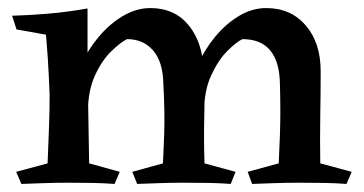

<svg xmlns="http://www.w3.org/2000/svg" viewBox="-20 -456 903 476"><path d="M353 -436Q413 -436 448 -393Q483 -350 485 -279Q488 -227 486.5 -170Q485 -113 487 -51L564 -30L552 0Q526 -2 498.5 -2.5Q471 -3 434 -3Q403 -3 376 -2Q349 -1 320 0L308 -30L384 -51Q386 -92 387 -121.5Q388 -151 387.5 -180Q387 -209 385 -248Q384 -303 359.5 -331Q335 -359 295 -359Q280 -352 256.5 -329.5Q233 -307 215.5 -269Q198 -231 198 -178L162 -221Q165 -258 181.5 -295.5Q198 -333 225 -365Q252 -397 285 -416.5Q318 -436 353 -436ZM197 -435Q197 -402 197 -382Q197 -362 197 -342Q197 -322 197 -288L201 -51L277 -30L264 0Q236 -2 210 -2.5Q184 -3 149 -3Q117 -3 90 -2Q63 -1 33 0L20 -30L98 -51Q100 -103 101.5 -141Q103 -179 103 -221Q102 -246 101 -267Q100 -288 98.5 -312Q97 -336 94 -370L21 -383L10 -417Q50 -418 98 -422Q146 -426 197 -435ZM640 -436Q701 -436 738 -393Q775 -350 775 -279Q775 -227 774 -170Q773 -113 774 -51L852 -30L839 0Q813 -2 785 -2.5Q757 -3 721 -3Q689 -3 661.5 -2Q634 -1 605 0L594 -30L671 -51Q673 -92 674 -121.5Q675 -151 675 -180Q675 -209 674 -248Q672 -359 581 -359Q566 -352 543.5 -329.5Q521 -307 503.5 -269Q486 -231 486 -178L451 -221Q454 -258 470.5 -295.5Q487 -333 513.5 -365Q540 -397 572.5 -416.5Q605 -436 640 -436Z"/></svg>

Font: Ruwudu Medium
Style: Regular
Weight: 500
Designer: Becca Hirsbrunner Spalinger
Foundry: SIL International
Version: Version 3.000